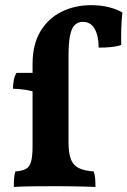

<svg xmlns="http://www.w3.org/2000/svg" viewBox="-20 -736 504 759"><path d="M108.7 -482.3Q108.7 -560.9 140.2 -612.7Q171.8 -664.5 224.2 -690Q276.7 -715.6 339.6 -715.6Q380.2 -715.6 412.5 -707Q444.7 -698.5 463.9 -686.4Q460.3 -656.4 459.3 -621.2Q458.3 -585.9 459.3 -558.4Q443.2 -552.3 417.2 -549.8Q391.3 -547.3 370 -547.8Q370 -594 354.3 -621.8Q338.7 -649.6 307.6 -649.6Q287.4 -649.6 274.8 -636.5Q262.3 -623.4 256.6 -594.2Q250.9 -565 250.9 -514.8V-175H108.7ZM129.4 -448V-368.5Q101.3 -378.2 75.3 -381.7Q49.3 -385.2 31.3 -385.2Q31.3 -402.4 34.5 -419.2Q37.8 -435.9 45.3 -448ZM250.9 -173.1Q250.9 -130.1 260.4 -106Q270 -82 291.8 -71.4Q313.6 -60.8 350.4 -58.3Q354.9 -46.1 356.2 -29.9Q357.4 -13.6 357.4 3Q340.4 2 314.6 1.5Q288.9 1 260.2 0.5Q231.4 0 203.2 0Q158.3 0 110.4 0.5Q62.5 1 34.7 3Q34.7 -17.8 35.9 -32.5Q37.2 -47.1 40.7 -58.3Q67.7 -60.3 82.5 -68.3Q97.2 -76.3 102.9 -97.4Q108.7 -118.5 108.7 -158.3V-227H250.9Z"/></svg>

Font: Vollkorn
Style: Regular
Weight: 400
Designer: Friedrich Althausen
Foundry: Friedrich Althausen
Version: Version 5.001